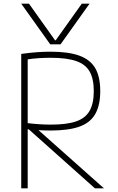

<svg xmlns="http://www.w3.org/2000/svg" viewBox="-20 -1020 640 1040"><path d="M95 -1000H137L278 -802H282L423 -1000H465L308 -780H252ZM95 -728Q146 -735 183.5 -737.5Q221 -740 254 -740Q351 -740 410 -718.5Q469 -697 496 -650.5Q523 -604 523 -526Q523 -450 496 -402.5Q469 -355 410 -334Q351 -313 254 -313Q222 -313 188 -315Q154 -317 110 -322L120 -354Q163 -349 194.5 -347Q226 -345 256 -345Q342 -345 392.5 -362.5Q443 -380 465.5 -420Q488 -460 488 -526Q488 -593 465.5 -632.5Q443 -672 392 -689.5Q341 -707 255 -707Q224 -707 190 -705Q156 -703 114 -696L130 -718V0H95ZM494 0 115 -338 166 -335 543 0Z"/></svg>

Font: M PLUS Code Latin Expanded ExtraLight
Style: Regular
Weight: 250
Width: 7
Designer: Coji Morishita
Foundry: UNDERFOREST DESIGN
Version: Version 1.002; ttfautohint (v1.8.3)